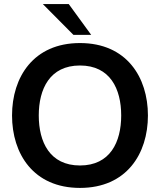

<svg xmlns="http://www.w3.org/2000/svg" viewBox="-20 -911 784 941"><path d="M340 -740H427L317 -891H190ZM372 10C600 10 705 -157 705 -345C705 -533 600 -700 372 -700C144 -700 39 -533 39 -345C39 -157 144 10 372 10ZM372 -100C224 -100 170 -215 170 -345C170 -475 224 -590 372 -590C520 -590 574 -475 574 -345C574 -215 520 -100 372 -100Z"/></svg>

Font: FREAK Grotesk
Style: Bold
Weight: 700
Designer: La Scuola Open Source
Foundry: La Scuola Open Source
Version: Version 1.000;PS 1.0;hotconv 1.0.72;makeotf.lib2.5.5900